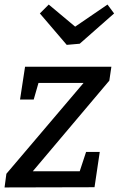

<svg xmlns="http://www.w3.org/2000/svg" viewBox="-21 -823 521 843"><path d="M417 -156 394 -1 -1 0 7 -60 346 -459H148L127 -386H67L89 -530H468L459 -469L123 -71H329L357 -156ZM451 -803 480 -764 329 -631 272 -626 154 -764 193 -803 309 -706Z"/></svg>

Font: Bitter Medium
Style: Italic
Weight: 500
Italic angle: -9°
Designer: Sol Matas, and Bitter project Authors
Foundry: Sol Matas
Version: Version 2.001